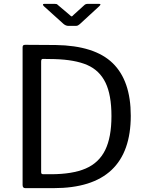

<svg xmlns="http://www.w3.org/2000/svg" viewBox="-20 -974 762 994"><path d="M111 -742Q210 -742 268 -741Q470 -738 563.5 -647Q657 -556 657 -375Q657 0 258 0H111Q97 0 97 -16V-729Q97 -736 100 -739Q103 -742 111 -742ZM201 -669Q193 -669 193 -655V-83Q193 -77 195.5 -74.5Q198 -72 205 -72H243Q355 -72 423.5 -101.5Q492 -131 524.5 -197Q557 -263 557 -373Q557 -483 526 -546.5Q495 -610 431.5 -637.5Q368 -665 263 -668Q243 -669 201 -669ZM416 -947Q423 -954 434 -954H493Q500 -954 500 -951Q500 -948 494 -942L393 -849Q389 -846 384.5 -843Q380 -840 373 -840H334Q321 -840 309 -850L207 -942Q202 -947 202.5 -950.5Q203 -954 209 -954H263Q270 -954 273 -953Q276 -952 281 -947L339 -898Q348 -889 351 -889Q353 -889 356.5 -892.5Q360 -896 362 -898Z"/></svg>

Font: Libre Franklin
Style: Regular
Weight: 400
Designer: Pablo Impallari, Rodrigo Fuenzalida
Foundry: Impallari Type
Version: Version 1.001; ttfautohint (v1.4.1)